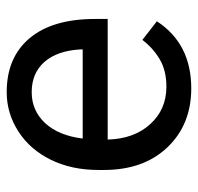

<svg xmlns="http://www.w3.org/2000/svg" viewBox="-29 -549 588 570"><g transform="rotate(-90 265.0 -264.0)"><path d="M287.6 9.8Q180.2 9.8 112.8 -60.8Q45.4 -131.3 45.4 -249.5V-266.1Q45.4 -344.7 75.4 -406.5Q105.5 -468.3 159.4 -503.2Q213.4 -538.1 276.4 -538.1Q379.4 -538.1 436.5 -470.2Q493.7 -402.3 493.7 -275.9V-238.3H135.7Q137.7 -160.2 181.4 -112.1Q225.1 -64 292.5 -64Q340.3 -64 373.5 -83.5Q406.7 -103 431.6 -135.3L486.8 -92.3Q420.4 9.8 287.6 9.8ZM276.4 -463.9Q221.7 -463.9 184.6 -424.1Q147.5 -384.3 138.7 -312.5H403.3V-319.3Q399.4 -388.2 366.2 -426Q333 -463.9 276.4 -463.9Z"/></g></svg>

Font: Roboto
Style: Regular
Weight: 400
Designer: Google
Version: Version 2.001047; 2015